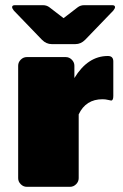

<svg xmlns="http://www.w3.org/2000/svg" viewBox="-20 -720 473 740"><path d="M225 -550H179.2Q158.3 -550 141.7 -566.7L33.3 -679.2Q26.7 -687.5 26.7 -692.5Q26.7 -700 37.5 -700H145.8Q160 -700 170.8 -691.7L225 -650L279.2 -691.7Q290 -700 304.2 -700H412.5Q423.3 -700 423.3 -692.5Q423.3 -687.5 416.7 -679.2L308.3 -566.7Q291.7 -550 270.8 -550ZM50 -33.3V-466.7Q50 -480 60 -490Q70 -500 83.3 -500H233.3Q246.7 -500 256.7 -490Q266.7 -480 266.7 -466.7V-419.2Q318.3 -504.2 395.8 -504.2Q416.7 -504.2 416.7 -483.3V-350Q416.7 -332.5 408.3 -332.5Q405.8 -332.5 396.2 -335Q386.7 -337.5 375 -337.5Q310.8 -337.5 283.3 -279.2V-33.3Q283.3 -20 273.3 -10Q263.3 0 250 0H83.3Q70 0 60 -10Q50 -20 50 -33.3Z"/></svg>

Font: BoonTook Mon
Style: Regular
Weight: 400
Designer: Sungsit Sawaiwan
Foundry: FontUni
Version: Version 3.0